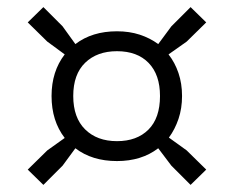

<svg xmlns="http://www.w3.org/2000/svg" viewBox="-20 -640 658 540"><path d="M58 -163 113 -217 162 -252Q125 -300 125 -370Q125 -439 162 -487L113 -523L58 -577L102 -620L156 -566L192 -516Q239 -552 309 -552Q344 -552 373 -542.5Q402 -533 425 -516L462 -566L516 -620L560 -577L505 -523L454 -487Q472 -464 482 -434.5Q492 -405 492 -370Q492 -335 482 -305.5Q472 -276 455 -253L505 -217L560 -163L516 -120L462 -174L425 -223Q378 -187 309 -187Q239 -187 192 -223L156 -174L102 -120ZM186 -370Q186 -309 219.5 -276Q253 -243 309 -243Q365 -243 397.5 -275.5Q430 -308 430 -370Q430 -430 398 -463Q366 -496 309 -496Q253 -496 219.5 -463.5Q186 -431 186 -370Z"/></svg>

Font: Encode Sans Normal
Style: Regular
Weight: 400
Designer: Pablo Impallari, Andres Torresi
Foundry: Pablo Impallari, Andres Torresi
Version: Version 1.000; ttfautohint (v1.00) -l 8 -r 50 -G 200 -x 14 -